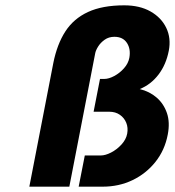

<svg xmlns="http://www.w3.org/2000/svg" viewBox="-20 -700 656 720"><path d="M90 0 180 -464Q194 -534 225 -582Q256 -630 310 -655Q364 -680 446 -680Q504 -680 544.5 -657Q585 -634 603.5 -595.5Q622 -557 613 -510Q603 -458 574.5 -420.5Q546 -383 504 -366Q541 -357 567.5 -334Q594 -311 606 -276Q618 -241 609 -195Q598 -137 563 -93Q528 -49 477 -24.5Q426 0 365 0H275L298 -117H358Q375 -117 396.5 -128Q418 -139 435.5 -158Q453 -177 457 -199Q461 -221 453.5 -239.5Q446 -258 429.5 -269.5Q413 -281 390 -281H331L355 -404H371Q388 -404 408.5 -415Q429 -426 445 -444Q461 -462 465 -483Q471 -516 456 -539Q441 -562 409 -562Q388 -562 372.5 -551Q357 -540 348 -525.5Q339 -511 337 -500L240 0Z"/></svg>

Font: Teachers
Style: Italic
Weight: 400
Italic angle: -11°
Designer: Alfredo Marco Pradil, Chank Diesel
Version: Version 1.001